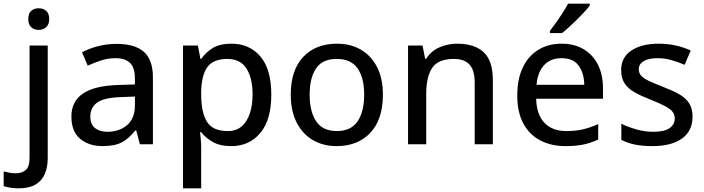

<svg xmlns="http://www.w3.org/2000/svg" viewBox="-77 -786 3836 1046"><path d="M24 240Q-1 240 -21.5 236.5Q-42 233 -57 228V148Q-41 152 -25 155Q-9 158 10 158Q42 158 63 140.5Q84 123 84 74V-538H183V76Q183 126 166.5 163Q150 200 115.5 220Q81 240 24 240ZM77 -682Q77 -714 93.5 -727.5Q110 -741 134 -741Q157 -741 174 -727.5Q191 -714 191 -682Q191 -652 174 -637.5Q157 -623 134 -623Q110 -623 93.5 -637.5Q77 -652 77 -682Z M558 -547Q658 -547 707 -503.5Q756 -460 756 -365V0H685L665 -76H661Q626 -32 587.5 -11Q549 10 481 10Q408 10 360 -29.5Q312 -69 312 -152Q312 -233 374.5 -276Q437 -319 567 -323L658 -326V-357Q658 -419 630.5 -444Q603 -469 553 -469Q511 -469 473 -456.5Q435 -444 401 -428L370 -501Q406 -521 455.5 -534Q505 -547 558 -547ZM583 -257Q488 -254 451.5 -226.5Q415 -199 415 -151Q415 -108 441 -88Q467 -68 508 -68Q572 -68 615 -104Q658 -140 658 -213V-260Z M1184 -548Q1282 -548 1341.5 -478.5Q1401 -409 1401 -270Q1401 -133 1341 -61.5Q1281 10 1183 10Q1121 10 1081.5 -13Q1042 -36 1019 -66H1013Q1015 -49 1017 -24Q1019 1 1019 20V240H920V-538H1001L1015 -465H1019Q1043 -500 1081.5 -524Q1120 -548 1184 -548ZM1162 -465Q1085 -465 1053 -421Q1021 -377 1019 -287V-270Q1019 -175 1050 -123.5Q1081 -72 1164 -72Q1210 -72 1239.5 -97.5Q1269 -123 1284 -168Q1299 -213 1299 -271Q1299 -361 1265.5 -413Q1232 -465 1162 -465Z M2009 -270Q2009 -136 1941 -63Q1873 10 1756 10Q1684 10 1628 -22.5Q1572 -55 1539.5 -118Q1507 -181 1507 -270Q1507 -404 1575 -476Q1643 -548 1759 -548Q1833 -548 1889 -515.5Q1945 -483 1977 -421Q2009 -359 2009 -270ZM1610 -270Q1610 -178 1645.5 -125Q1681 -72 1758 -72Q1835 -72 1871 -125Q1907 -178 1907 -270Q1907 -362 1871 -413.5Q1835 -465 1757 -465Q1680 -465 1645 -413.5Q1610 -362 1610 -270Z M2414 -548Q2508 -548 2558 -501.5Q2608 -455 2608 -350V0H2509V-338Q2509 -402 2481.5 -433.5Q2454 -465 2395 -465Q2310 -465 2277.5 -416Q2245 -367 2245 -274V0H2146V-538H2225L2239 -466H2245Q2271 -508 2317 -528Q2363 -548 2414 -548Z M2982 -548Q3052 -548 3102.5 -518Q3153 -488 3180.5 -433.5Q3208 -379 3208 -305V-248H2844Q2846 -163 2888.5 -117.5Q2931 -72 3008 -72Q3059 -72 3099.5 -81.5Q3140 -91 3182 -110V-26Q3142 -7 3101 1.5Q3060 10 3003 10Q2926 10 2866.5 -21Q2807 -52 2774 -113.5Q2741 -175 2741 -265Q2741 -355 2771 -418Q2801 -481 2855.5 -514.5Q2910 -548 2982 -548ZM2982 -469Q2922 -469 2887 -431Q2852 -393 2846 -324H3106Q3105 -388 3075.5 -428.5Q3046 -469 2982 -469ZM3136 -756Q3126 -742 3107.5 -722Q3089 -702 3067.5 -680.5Q3046 -659 3024.5 -639.5Q3003 -620 2985 -606H2919V-618Q2934 -637 2952.5 -663Q2971 -689 2988.5 -716.5Q3006 -744 3018 -766H3136Z M3696 -151Q3696 -72 3638 -31Q3580 10 3478 10Q3422 10 3381.5 1.5Q3341 -7 3308 -24V-112Q3342 -95 3388.5 -81.5Q3435 -68 3481 -68Q3543 -68 3571 -88Q3599 -108 3599 -141Q3599 -160 3588.5 -175Q3578 -190 3550.5 -205.5Q3523 -221 3470 -242Q3418 -262 3381.5 -282.5Q3345 -303 3326 -331.5Q3307 -360 3307 -404Q3307 -474 3363 -511Q3419 -548 3511 -548Q3560 -548 3603 -538.5Q3646 -529 3686 -511L3653 -433Q3618 -448 3581 -458.5Q3544 -469 3506 -469Q3456 -469 3429.5 -453Q3403 -437 3403 -409Q3403 -389 3415 -374.5Q3427 -360 3456.5 -346Q3486 -332 3537 -312Q3587 -293 3622.5 -273Q3658 -253 3677 -224Q3696 -195 3696 -151Z"/></svg>

Font: Noto Sans New Tai Lue Medium
Style: Regular
Weight: 500
Version: Version 2.003